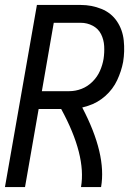

<svg xmlns="http://www.w3.org/2000/svg" viewBox="-24 -755 544 775"><path d="M-4 0 125 -735H302Q346 -735 385.5 -719Q425 -703 448 -669Q471 -635 475.5 -591.5Q480 -548 473 -505Q466 -468 449 -431.5Q432 -395 401 -367.5Q370 -340 332 -328Q320 -324 308 -321Q407 -132 384 0H303Q325 -128 223 -315H132L77 0ZM256 -387Q281 -387 305.5 -396.5Q330 -406 349.5 -425.5Q369 -445 379.5 -469Q390 -493 394 -517Q398 -543 396.5 -569Q395 -595 384 -617Q373 -639 350.5 -651Q328 -663 302 -663H193L145 -387Z"/></svg>

Font: Iosevka SS08
Style: Italic
Weight: 400
Italic angle: -10°
Monospace: yes
Designer: Belleve Invis
Foundry: Belleve Invis
Version: 2.1.0; ttfautohint (v1.8.2)